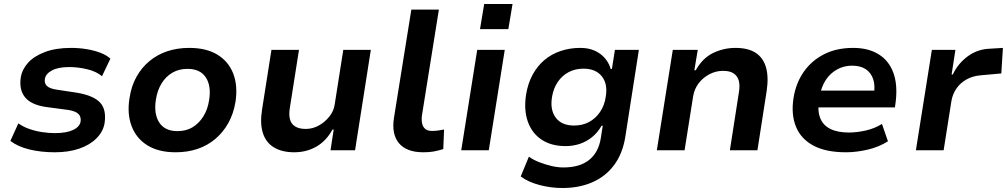

<svg xmlns="http://www.w3.org/2000/svg" viewBox="-20 -753 5045 962"><path d="M255 10Q184 10 126 -4.5Q68 -19 32 -47L72 -135Q95 -118 126.5 -107Q158 -96 191.5 -91Q225 -86 255 -86Q313 -86 346.5 -102Q380 -118 384 -145Q387 -168 373 -182Q359 -196 323 -202L210 -217Q136 -228 105.5 -265.5Q75 -303 84 -365Q91 -406 121 -439Q151 -472 205.5 -492.5Q260 -513 336 -513Q375 -513 412.5 -507Q450 -501 482 -489Q514 -477 533 -459L491 -371Q463 -395 417 -406Q371 -417 327 -417Q271 -417 240 -400Q209 -383 205 -358Q201 -336 215 -322.5Q229 -309 263 -304L368 -288Q449 -274 481.5 -239Q514 -204 504 -136Q497 -94 464 -60.5Q431 -27 377.5 -8.5Q324 10 255 10Z M860 10Q775 10 719 -24.5Q663 -59 639.5 -121Q616 -183 629 -262Q638 -322 664 -368.5Q690 -415 729.5 -447.5Q769 -480 819 -496.5Q869 -513 928 -513Q1014 -513 1069.5 -479Q1125 -445 1148.5 -384.5Q1172 -324 1160 -243Q1150 -183 1124 -136.5Q1098 -90 1059 -57Q1020 -24 970 -7Q920 10 860 10ZM869 -96Q913 -96 945 -115.5Q977 -135 999 -170Q1021 -205 1028 -253Q1039 -323 1011 -365.5Q983 -408 919 -408Q877 -408 844 -389Q811 -370 789.5 -335Q768 -300 761 -253Q750 -182 778 -139Q806 -96 869 -96Z M1454 10Q1393 10 1352.5 -14.5Q1312 -39 1297 -87Q1282 -135 1293 -204L1340 -503H1478L1432 -211Q1427 -180 1432.5 -156.5Q1438 -133 1458 -120Q1478 -107 1512 -107Q1547 -107 1578 -124.5Q1609 -142 1631 -170Q1653 -198 1657 -230L1700 -503H1838L1759 0H1636L1652 -104H1646Q1614 -46 1564.5 -18Q1515 10 1454 10Z M2101 10Q2017 10 1979 -35.5Q1941 -81 1954 -163L2041 -705H2179L2094 -174Q2091 -150 2095.5 -132.5Q2100 -115 2112 -106Q2124 -97 2144 -97Q2160 -97 2174.5 -99Q2189 -101 2205 -104L2201 -6Q2175 2 2153 6Q2131 10 2101 10Z M2385 -607 2406 -733H2548L2527 -607ZM2291 0 2371 -503H2509L2429 0Z M2798 189Q2740 189 2683 174Q2626 159 2589 131L2630 32Q2652 48 2681.5 59.5Q2711 71 2742.5 78.5Q2774 86 2803 86Q2884 86 2931 49Q2978 12 2990 -59L3000 -123H2994Q2975 -89 2946.5 -66Q2918 -43 2884.5 -32Q2851 -21 2814 -21Q2741 -21 2692.5 -54Q2644 -87 2624 -145.5Q2604 -204 2616 -280Q2625 -335 2648.5 -378.5Q2672 -422 2707.5 -452Q2743 -482 2789 -497.5Q2835 -513 2887 -513Q2946 -513 2986 -484Q3026 -455 3040 -407L3046 -408L3061 -503H3181L3113 -67Q3100 15 3058 72.5Q3016 130 2949.5 159.5Q2883 189 2798 189ZM2856 -124Q2898 -124 2931 -141.5Q2964 -159 2986.5 -192Q3009 -225 3015 -268Q3026 -332 2995.5 -370.5Q2965 -409 2903 -409Q2862 -409 2829 -391.5Q2796 -374 2774.5 -342Q2753 -310 2746 -268Q2735 -203 2764.5 -163.5Q2794 -124 2856 -124Z M3271 0 3351 -503H3476L3459 -401H3466Q3500 -462 3553 -487.5Q3606 -513 3665 -513Q3728 -513 3766 -488.5Q3804 -464 3818 -415.5Q3832 -367 3821 -295L3775 0H3637L3682 -289Q3688 -324 3682 -347.5Q3676 -371 3657 -384.5Q3638 -398 3603 -398Q3566 -398 3533.5 -380.5Q3501 -363 3480 -335Q3459 -307 3453 -271L3410 0Z M4219 10Q4118 10 4055.5 -23.5Q3993 -57 3968 -118.5Q3943 -180 3956 -263Q3968 -337 4007 -393Q4046 -449 4108.5 -481Q4171 -513 4255 -513Q4330 -513 4381.5 -481.5Q4433 -450 4455.5 -390Q4478 -330 4468 -245L4464 -215H4057L4069 -299H4376L4358 -277Q4366 -324 4355 -356.5Q4344 -389 4317.5 -406.5Q4291 -424 4249 -424Q4208 -424 4174 -405Q4140 -386 4118 -353Q4096 -320 4088 -275L4084 -254Q4075 -200 4089 -163Q4103 -126 4139.5 -107.5Q4176 -89 4233 -89Q4273 -89 4317.5 -99Q4362 -109 4399 -132L4429 -45Q4383 -16 4326.5 -3Q4270 10 4219 10Z M4569 0 4649 -503H4767L4748 -380H4754Q4780 -435 4829 -471Q4878 -507 4940 -509L5005 -513L4997 -385L4897 -376Q4855 -373 4823.5 -355.5Q4792 -338 4772.5 -310Q4753 -282 4747 -247L4708 0Z"/></svg>

Font: Nunito Sans 6pt
Style: Bold Italic
Weight: 700
Italic angle: -9°
Version: Version 3.101;gftools[0.9.27]